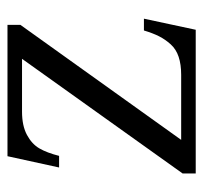

<svg xmlns="http://www.w3.org/2000/svg" viewBox="-35 -511 546 516"><g transform="rotate(-90 238.0 -253.0)"><path d="M429.2 -471.2 120.1 -39.1H294.9Q322.8 -39.1 343.3 -45.9Q363.8 -52.7 377 -67.4Q390.1 -82 398.4 -98.4Q406.7 -114.7 414.1 -139.2H445.8L416 0H29.8V-35.2L337.9 -466.8H195.8Q158.2 -466.8 133.5 -453.6Q108.9 -440.4 97.2 -420.2Q85.4 -399.9 77.1 -367.2H45.9L76.2 -505.9H429.2Z"/></g></svg>

Font: LT Superior Serif
Style: Regular
Weight: 400
Designer: Daniel Lyons
Foundry: LyonsType
Version: Version 2.120;FEAKit 1.0